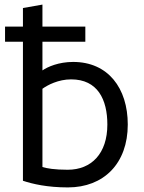

<svg xmlns="http://www.w3.org/2000/svg" viewBox="-20 -801 626 837"><path d="M165 -414C187 -430 234 -455 290 -455C406 -455 448 -367 448 -258C448 -132 379 -61 275 -61C218 -61 183 -67 165 -73ZM165 -781 80 -766V-685H2V-619H80V-13C122 1 186 16 276 16C432 16 537 -88 537 -258C537 -417 451 -531 299 -531C236 -531 188 -510 165 -494V-619H352V-685H165Z"/></svg>

Font: Repo
Style: Regular
Weight: 400
Designer: Stefan Peev
Foundry: Context Ltd
Version: Version 0.000